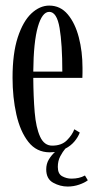

<svg xmlns="http://www.w3.org/2000/svg" viewBox="-20 -548 350 704"><path d="M162.5 10.5Q114 10.5 84 -27.8Q54 -66 40 -128.5Q26 -191 26 -263Q26 -352.5 45.2 -411.2Q64.5 -470 95.2 -498.8Q126 -527.5 160.5 -527.5Q201.5 -527.5 228.5 -495.2Q255.5 -463 269 -411Q282.5 -359 282.5 -299.5Q282.5 -290 282.5 -280.8Q282.5 -271.5 282 -262.5H102Q102.5 -192.5 107.2 -136.2Q112 -80 127 -47Q142 -14 171.5 -14Q206 -14 225.5 -33.8Q245 -53.5 252.5 -74L272.5 -62Q266 -44.5 252.5 -28.8Q239 -13 219.5 -3Q210 8 201 25Q192 42 192 64Q192 89.5 208 98.2Q224 107 242 107Q271 107 291.5 95.5L302 113Q290.5 122 270.2 129Q250 136 228 136Q200.5 136 175 122Q149.5 108 149.5 73Q149.5 52.5 159.2 36.5Q169 20.5 181.5 9.5Q172.5 10.5 162.5 10.5ZM160.5 -504.5Q134.5 -504.5 118.8 -449.5Q103 -394.5 102 -285.5H208.5Q208.5 -386 198.5 -445.2Q188.5 -504.5 160.5 -504.5Z"/></svg>

Font: Imbue 50pt
Style: Regular
Weight: 400
Designer: Tyler Finck
Foundry: Etcetera Type Company
Version: Version 1.102; ttfautohint (v1.8.3)